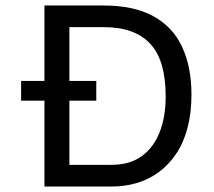

<svg xmlns="http://www.w3.org/2000/svg" viewBox="-20 -680 779 700"><path d="M57 -385H331V-313H57ZM191 0V-79H385Q453 -79 496.5 -110.5Q540 -142 562 -198Q584 -254 584 -328Q584 -393 570.5 -440.5Q557 -488 529 -519Q501 -550 458.5 -565.5Q416 -581 358 -581H191V-660H356Q468 -660 539 -621Q610 -582 644 -509Q678 -436 678 -335Q678 -267 663.5 -213Q649 -159 622 -119Q595 -79 559 -52.5Q523 -26 479.5 -13Q436 0 388 0ZM142 0V-660H233V0Z"/></svg>

Font: Bricolage Grotesque 20pt
Style: Regular
Weight: 400
Version: Version 1.001;gftools[0.9.33.dev8+g029e19f]